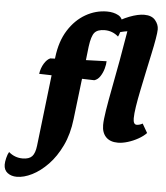

<svg xmlns="http://www.w3.org/2000/svg" viewBox="-198 -790 956 1104"><g transform="rotate(5 279.5 -238.0)"><path d="M-60 258Q-92 258 -113.5 241.5Q-135 225 -135 194Q-135 178 -129.5 155.5Q-124 133 -116 120Q-81 150 -36 150Q2 150 19 131.5Q36 113 41 70L89 -341L17 -343Q22 -377 38 -403Q54 -429 73 -437L100 -438L101 -446Q112 -539 152.5 -603Q193 -667 251.5 -700.5Q310 -734 375 -734Q413 -734 440.5 -719Q468 -704 468 -666Q468 -650 461.5 -627Q455 -604 450 -596Q416 -626 371 -626Q330 -626 312.5 -605.5Q295 -585 287 -524L278 -445L397 -449Q397 -431 390 -406Q383 -381 369.5 -360.5Q356 -340 336 -334L265 -336L237 -101Q227 -14 195 53Q163 120 119 165.5Q75 211 28 234.5Q-19 258 -60 258ZM502 12Q457 12 433 -13Q409 -38 409 -82Q409 -111 418 -167.5Q427 -224 441.5 -299Q456 -374 471.5 -459.5Q487 -545 501 -631Q470 -627 438 -615L412 -664Q455 -696 504.5 -715Q554 -734 590 -734Q633 -734 653.5 -709.5Q674 -685 674 -657Q674 -640 667.5 -601.5Q661 -563 650 -512.5Q639 -462 627.5 -407Q616 -352 605 -299Q594 -246 587.5 -203.5Q581 -161 581 -136Q581 -100 601 -100Q617 -100 635 -110L665 -58Q647 -39 618.5 -23Q590 -7 559 2.5Q528 12 502 12Z"/></g></svg>

Font: Petrona Black
Style: Italic
Weight: 900
Italic angle: -9°
Designer: Ringo R. Seeber
Foundry: Ringo R. Seeber
Version: Version 2.001; ttfautohint (v1.8.3)